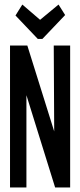

<svg xmlns="http://www.w3.org/2000/svg" viewBox="-20 -823 353 843"><path d="M237 -803 156 -736 78 -803 48 -755 146 -652H166L266 -757ZM24 0H96V-405L222 0H288V-623H216L218 -246L100 -623H24Z"/></svg>

Font: Inconsolata ExtraCondensed
Style: Bold
Weight: 700
Width: 2
Monospace: yes
Designer: Raph Levien, Cyreal, Brenton Simpson
Foundry: Raph Levien, Cyreal, Google
Version: Version 3.100